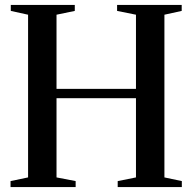

<svg xmlns="http://www.w3.org/2000/svg" viewBox="-20 -763 785 783"><path d="M94.5 -39.5V-703L24 -718.5V-743H285V-718.5L210.5 -703V-400.5H534.5V-703L457.5 -718.5V-743H721V-718.5L650.5 -703V-39.5L721.5 -24.5V0H460V-24.5L534.5 -39.5V-362.5H210.5V-39.5L288.5 -24.5V0H23V-24.5Z"/></svg>

Font: Merriweather 120pt Medium
Style: Regular
Weight: 500
Version: Version 2.100